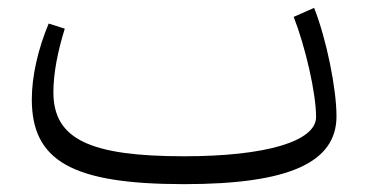

<svg xmlns="http://www.w3.org/2000/svg" viewBox="-20 -464 933 489"><path d="M449 5C716 5 837 -50 837 -168C837 -237 812 -363 780 -444L728 -421C758 -344 785 -227 785 -166C785 -104 657 -66 449 -66C210 -66 116 -109 116 -229C116 -278 127 -333 145 -391L104 -404C77 -340 61 -270 61 -211C61 -54 164 5 449 5Z"/></svg>

Font: Wafeq Light
Style: Regular
Weight: 300
Designer: Rasmus Andersson & Azza Alameddine
Foundry: Google & TypeTogether
Version: Version 3.000;January 28, 2025;FontCreator 15.0.0.3014 64-bi